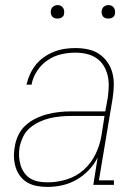

<svg xmlns="http://www.w3.org/2000/svg" viewBox="-20 -727 540 755"><path d="M167 8Q146 8 126 4.5Q106 1 89 -8.5Q72 -18 60 -33.5Q48 -49 42 -68Q36 -87 35 -107.5Q34 -128 38 -149Q41 -172 51.5 -194.5Q62 -217 80 -233.5Q98 -250 120.5 -261Q143 -272 166.5 -278Q190 -284 213 -286.5Q236 -289 259 -289H394L404 -344Q407 -366 407.5 -388.5Q408 -411 403 -431.5Q398 -452 387 -469.5Q376 -487 359 -498.5Q342 -510 320.5 -515Q299 -520 277 -520Q249 -520 220.5 -513.5Q192 -507 167 -490Q142 -473 125.5 -447.5Q109 -422 104 -394H84Q89 -415 98 -435Q107 -455 121 -472.5Q135 -490 154 -503Q173 -516 193.5 -524Q214 -532 235 -535Q256 -538 277 -538Q302 -538 326 -533Q350 -528 369.5 -515Q389 -502 402.5 -482.5Q416 -463 422 -440Q428 -417 427.5 -391.5Q427 -366 423 -341L369 -18H428V0H347L364 -108Q351 -81 329 -58Q307 -35 280.5 -20Q254 -5 225 1.5Q196 8 167 8ZM168 -10Q205 -10 242.5 -21.5Q280 -33 309.5 -59.5Q339 -86 356 -121.5Q373 -157 379 -194L391 -271H259Q238 -271 217 -269Q196 -267 175 -262Q154 -257 134 -247.5Q114 -238 97 -223.5Q80 -209 70.5 -188.5Q61 -168 57 -148Q54 -130 55 -112Q56 -94 61 -77.5Q66 -61 76 -47Q86 -33 100.5 -24.5Q115 -16 132.5 -13Q150 -10 168 -10ZM406 -654Q400 -654 394 -656Q388 -658 384.5 -663Q381 -668 380 -674Q379 -680 380 -686Q381 -691 383.5 -695Q386 -699 389.5 -701.5Q393 -704 397.5 -705.5Q402 -707 406 -707Q413 -707 418.5 -704.5Q424 -702 427.5 -697Q431 -692 432 -686Q433 -680 432 -674Q432 -669 429.5 -665Q427 -661 423 -658.5Q419 -656 415 -655Q411 -654 406 -654ZM206 -654Q200 -654 194 -656Q188 -658 184.5 -663Q181 -668 180 -674Q179 -680 180 -686Q181 -691 183.5 -695Q186 -699 189.5 -701.5Q193 -704 197.5 -705.5Q202 -707 206 -707Q213 -707 218.5 -704.5Q224 -702 227.5 -697Q231 -692 232 -686Q233 -680 232 -674Q232 -669 229.5 -665Q227 -661 223 -658.5Q219 -656 215 -655Q211 -654 206 -654Z"/></svg>

Font: Iosevka Slab Thin Oblique
Style: Regular
Weight: 100
Italic angle: -9°
Monospace: yes
Designer: Belleve Invis
Foundry: Belleve Invis
Version: Version 11.1.0; ttfautohint (v1.8.3)